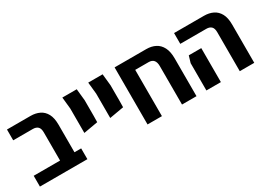

<svg xmlns="http://www.w3.org/2000/svg" viewBox="-21 -1117 2271 1664"><g transform="rotate(-30 1114.5 -285.5)"><path d="M302 0V-390Q302 -429 284.5 -446Q267 -463 234 -463H38V-571H274Q324 -571 363 -552Q402 -533 424 -492Q446 -451 446 -383V0ZM38 0V-108H513V0Z M604 -210V-298V-454L592 -571H736L748 -454V-298L747 -235Z M863 -210V-298V-454L851 -571H995L1007 -454V-298L1006 -235Z M1460 0V-385Q1460 -463 1393 -463H1115V-571H1432Q1483 -571 1522 -551Q1561 -531 1583 -488.5Q1605 -446 1605 -378V0ZM1115 0V-506H1259V0Z M2038 0V-390Q2038 -429 2020.5 -446Q2003 -463 1971 -463H1710V-571H2010Q2060 -571 2099 -552Q2138 -533 2160.5 -492Q2183 -451 2183 -383V0ZM1704 0V-273L1724 -340H1849V-273V0Z"/></g></svg>

Font: Assistant ExtraLight
Style: Bold
Weight: 700
Version: Version 3.000